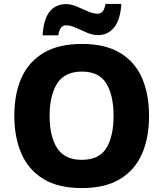

<svg xmlns="http://www.w3.org/2000/svg" viewBox="-20 -949 834 979"><path d="M740 -358Q740 -247 704 -164.5Q668 -82 592 -36Q516 10 397 10Q278 10 202 -36Q126 -82 89.5 -165Q53 -248 53 -359Q53 -470 89.5 -552Q126 -634 202.5 -679.5Q279 -725 398 -725Q516 -725 592 -679.5Q668 -634 704 -551.5Q740 -469 740 -358ZM233 -358Q233 -253 271.5 -193.5Q310 -134 397 -134Q485 -134 522 -193.5Q559 -253 559 -358Q559 -463 522 -523.5Q485 -584 398 -584Q310 -584 271.5 -523.5Q233 -463 233 -358ZM197 -769Q203 -854 234 -891Q265 -928 317 -928Q343 -928 371 -916Q399 -904 427 -891.5Q455 -879 479 -879Q491 -879 501.5 -888.5Q512 -898 518 -929H599Q593 -846 561 -808Q529 -770 481 -770Q452 -770 423 -782.5Q394 -795 367 -807.5Q340 -820 316 -820Q304 -820 293.5 -810.5Q283 -801 277 -769Z"/></svg>

Font: Noto Sans Georgian ExtraBold
Style: Regular
Weight: 800
Designer: Monotype Design Team, Akaki Razmadze
Foundry: Google LLC
Version: Version 2.005; ttfautohint (v1.8.4.7-5d5b)